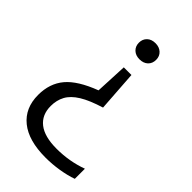

<svg xmlns="http://www.w3.org/2000/svg" viewBox="-227 -627 906 906"><g transform="rotate(45 226.0 -174.5)"><path d="M249 -549Q274.5 -549 290.5 -534.2Q306.5 -519.5 306.5 -495.5Q306.5 -471 290.8 -456.2Q275 -441.5 249 -441.5Q223 -441.5 207.2 -456.5Q191.5 -471.5 191.5 -495.5Q191.5 -519 207 -534Q222.5 -549 249 -549ZM274.5 -362.5 288.5 -159Q220 -138 180.8 -113.8Q141.5 -89.5 125 -59Q108.5 -28.5 108.5 10.5Q108.5 69.5 149.2 101.5Q190 133.5 270.5 133.5Q355.5 133.5 432 105.5V173Q397 185.5 352.2 192.8Q307.5 200 263.5 200Q149.5 200 89.5 151.2Q29.5 102.5 29.5 15.5Q29.5 -61.5 72.5 -112.5Q115.5 -163.5 216 -201.5L223.5 -362.5Z"/></g></svg>

Font: Encode Sans
Style: Regular
Weight: 400
Designer: Multiple Designers
Foundry: Impallari Type
Version: Version 3.002; ttfautohint (v1.8.3) -l 8 -r 50 -G 200 -x 14 